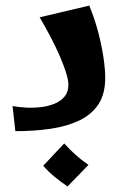

<svg xmlns="http://www.w3.org/2000/svg" viewBox="-20 -470 447 688"><path d="M35 0 25 -90Q46 -86 72.5 -84.5Q99 -83 125.5 -86Q152 -89 174.5 -98Q197 -107 211 -123.5Q225 -140 225 -166Q225 -184 216 -212Q207 -240 192.5 -273Q178 -306 159.5 -341Q141 -376 122 -408L300 -450Q320 -401 332.5 -352.5Q345 -304 351 -262.5Q357 -221 357 -191Q357 -133 332.5 -96Q308 -59 263.5 -38Q219 -17 161 -8.5Q103 0 35 0ZM222 198Q198 182 175 163Q152 144 135 124L210 44Q230 66 250.5 84.5Q271 103 297 121Z"/></svg>

Font: Marhey Medium
Style: Regular
Weight: 500
Designer: Nur Syamsi & Bustanul Arifin
Foundry: Namelatype
Version: Version 1.000